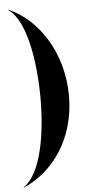

<svg xmlns="http://www.w3.org/2000/svg" viewBox="-63 -836 502 1042"><g transform="rotate(-5 188.0 -315.0)"><path d="M22 -798.5C121 -733.5 156 -497 156 -305C156 -113 121 103.5 22 168.5L23 170C186 100 311 -72 311 -305C311 -538 186 -730 23 -800Z"/></g></svg>

Font: Bodoni* 96pt
Style: Bold
Weight: 700
Version: Version 2.3